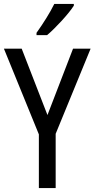

<svg xmlns="http://www.w3.org/2000/svg" viewBox="-20 -963 484 983"><path d="M358 -934V-943H258C236 -898 202 -844 167 -795V-783H221C264 -819 333 -894 358 -934ZM223 -374 91 -714H0L179 -275V0H265V-278L444 -714H354Z"/></svg>

Font: Noto Sans Malayalam Condensed
Style: Regular
Weight: 400
Width: 3
Designer: Jelle Bosma - Monotype Design Team
Foundry: Monotype Imaging Inc.
Version: Version 2.104